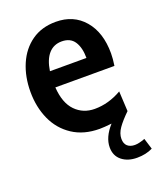

<svg xmlns="http://www.w3.org/2000/svg" viewBox="-131 -586 706 855"><g transform="rotate(-20 222.5 -158.5)"><path d="M445 172Q413 188 371 188Q327 188 299 165.5Q271 143 271 103Q271 55 315 6Q279 10 258 10Q183 10 130 -25Q77 -60 50.5 -119Q24 -178 24 -250Q24 -322 49 -380Q74 -438 121.5 -471.5Q169 -505 236 -505Q320 -505 370 -446.5Q420 -388 420 -289Q420 -264 415 -231H135Q140 -156 176.5 -118.5Q213 -81 268 -81Q334 -81 396 -117L401 -22Q368 10 350.5 35Q333 60 333 85Q333 108 346 119.5Q359 131 381 131Q400 131 429 120ZM137 -307H310Q310 -356 291 -385Q272 -414 231 -414Q193 -414 169 -387Q145 -360 137 -307Z"/></g></svg>

Font: Cabin Condensed SemiBold
Style: Regular
Weight: 600
Width: 3
Designer: Pablo Impallari
Foundry: Pablo Impallari. http://www.impallari.com Igino Marini. http://www.ikern.com
Version: Version 2.001